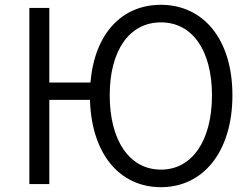

<svg xmlns="http://www.w3.org/2000/svg" viewBox="-20 -765 1045 798"><path d="M649 -60C518 -60 436 -181 436 -369C436 -556 518 -672 649 -672C779 -672 861 -556 861 -369C861 -181 779 -60 649 -60ZM649 13C825 13 946 -135 946 -369C946 -602 825 -745 649 -745C485 -745 373 -624 356 -422H185V-732H102V0H185V-350H354C360 -127 476 13 649 13Z"/></svg>

Font: Noto Sans JP DemiLight
Style: Regular
Weight: 350
Designer: Ryoko NISHIZUKA 西塚涼子 (kana, bopomofo & ideographs); Paul D. Hunt (Latin, Greek & Cyrillic); Sandoll Communications 산돌커뮤니
Foundry: Adobe
Version: Version 2.004;hotconv 1.0.118;makeotfexe 2.5.65603